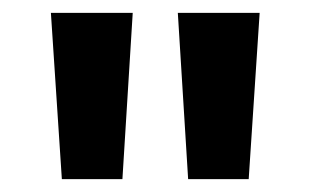

<svg xmlns="http://www.w3.org/2000/svg" viewBox="-20 -820 482 298"><path d="M76 -542H170L186 -800H59ZM272 -542H366L383 -800H256Z"/></svg>

Font: Noto Sans Tamil ExtraCondensed
Style: Bold
Weight: 700
Width: 2
Designer: Jelle Bosma - Monotype Design Team
Foundry: Monotype Imaging Inc.
Version: Version 2.004